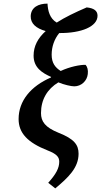

<svg xmlns="http://www.w3.org/2000/svg" viewBox="-20 -825 560 1063"><path d="M286 218C358 158 415 104 415 26C415 -23 391 -56 304 -90C230 -120 207 -152 207 -199C207 -274 242 -332 303 -369C334 -356 374 -347 391 -347C430 -347 462 -377 466 -415C469 -438 463 -456 454 -466C425 -467 367 -456 316 -432C286 -451 266 -476 266 -522C266 -567 281 -609 308 -642C431 -641 520 -678 520 -738C520 -766 499 -780 460 -784C395 -756 339 -729 294 -700C255 -723 245 -766 243 -805C193 -805 152 -785 150 -736C149 -695 179 -668 233 -653C190 -614 166 -570 166 -517C166 -450 214 -421 263 -399L262 -396C151 -348 83 -267 83 -166C83 -89 132 -36 244 8C293 27 308 44 308 70C308 106 290 139 247 187Z"/></svg>

Font: Noto Serif Condensed SemiBold
Style: Italic
Weight: 600
Width: 3
Italic angle: -12°
Designer: Monotype Design Team
Foundry: Monotype Imaging Inc.
Version: Version 2.014